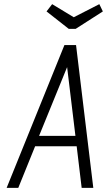

<svg xmlns="http://www.w3.org/2000/svg" viewBox="-20 -904 515 924"><path d="M12 0H68L149 -200H349L373 0H429L346 -687H290ZM168 -250 303 -581 343 -250ZM344 -765 475 -849 458 -884 335 -821 231 -884 204 -849 311 -765Z"/></svg>

Font: Secuela ExtLt
Style: Italic
Weight: 200
Italic angle: -8°
Designer: Fernando Haro
Foundry: deFharo
Version: Version 1.704